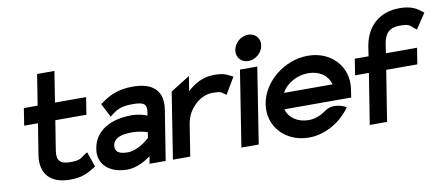

<svg xmlns="http://www.w3.org/2000/svg" viewBox="-61 -878 2612 1124"><g transform="rotate(-10 1245.0 -316.5)"><path d="M150 -347 120 -160C105 -52 163 11 280 11C352 11 387 -10 424 -33L435 -40L404 -130L388 -120C355 -98 354 -90 296 -90C236 -90 216 -115 225 -171L253 -347H438L454 -449H269L298 -632H195L166 -449H84L68 -347Z M619 11C675 11 727 -20 759 -43L752 0H848L895 -295C913 -407 852 -462 733 -462C650 -462 595 -438 546 -401L534 -393L576 -311L591 -323C629 -353 659 -361 717 -361C781 -361 800 -347 792 -299L789 -280C769 -288 736 -298 698 -298C586 -298 478 -255 460 -140C445 -47 516 11 619 11ZM683 -199C720 -199 756 -190 774 -184L769 -151C755 -137 697 -88 638 -88C587 -88 561 -105 567 -141C574 -185 619 -199 683 -199Z M994 0 1024 -190C1032 -238 1056 -276 1085 -302C1111 -326 1146 -345 1189 -345C1233 -345 1237 -340 1252 -329L1266 -319L1324 -417L1311 -424C1286 -436 1272 -447 1213 -447C1148 -447 1095 -417 1054 -378L1068 -466L953 -394L891 0Z M1427 -492C1469 -492 1509 -525 1516 -568C1523 -611 1493 -644 1451 -644C1409 -644 1369 -611 1362 -568C1355 -525 1385 -492 1427 -492ZM1401 0 1472 -451H1369L1298 0Z M1699 11C1790 11 1879 -38 1936 -111L1947 -126L1932 -133C1931 -133 1868 -164 1817 -126C1787 -104 1752 -90 1715 -90C1649 -90 1598 -126 1585 -177H1982L1989 -224C2010 -356 1913 -462 1774 -462C1635 -462 1503 -357 1482 -226C1461 -95 1560 11 1699 11ZM1758 -361C1825 -361 1875 -325 1887 -272H1599C1627 -324 1690 -361 1758 -361Z M2109 -301 2061 0H2164L2212 -301H2397L2412 -397H2227L2235 -451C2245 -513 2274 -542 2334 -542C2392 -542 2390 -534 2417 -512L2430 -502L2490 -592L2481 -599C2452 -622 2422 -643 2350 -643C2233 -643 2154 -574 2133 -457L2124 -397H2042L2027 -301Z"/></g></svg>

Font: Charger Pro
Style: BlkObl
Weight: 900
Designer: Jasper
Foundry: Cannot Into Space Fonts
Version: Version 1.09